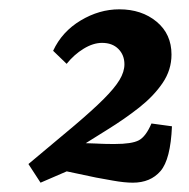

<svg xmlns="http://www.w3.org/2000/svg" viewBox="-20 -716 406 412"><path d="M67 -324 41 -364Q100 -413 139.5 -446.5Q179 -480 202.5 -503.5Q226 -527 236.5 -544.5Q247 -562 247 -578Q247 -598 234 -611Q221 -624 199 -624Q180 -624 159.5 -611.5Q139 -599 123 -579L94 -607Q113 -648 153 -672Q193 -696 236 -696Q284 -696 316 -669.5Q348 -643 348 -599Q348 -566 329 -538Q310 -510 279 -485.5Q248 -461 210 -437.5Q172 -414 134 -390L148 -359ZM265 -324Q247 -324 222 -328.5Q197 -333 186 -335L82 -357L127 -410L186 -408Q188 -408 197 -407.5Q206 -407 226 -407Q263 -407 278 -415Q293 -423 305 -451L349 -445Q346 -374 324.5 -349Q303 -324 265 -324Z"/></svg>

Font: Yrsa
Style: Bold Italic
Weight: 700
Italic angle: -7.10001°
Version: Version 2.004